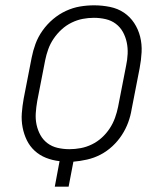

<svg xmlns="http://www.w3.org/2000/svg" viewBox="-20 -702 590 722"><path d="M186 0 204 -96Q177 -99 153 -108.5Q129 -118 110.5 -135Q92 -152 81 -174.5Q70 -197 65 -223Q60 -249 62 -276Q64 -303 69 -331L99 -485Q104 -511 113.5 -537Q123 -563 140 -587Q157 -611 179.5 -630Q202 -649 228 -661Q254 -673 280.5 -677.5Q307 -682 334 -682Q364 -682 393.5 -676Q423 -670 446 -654.5Q469 -639 484.5 -615.5Q500 -592 507 -564Q514 -536 512.5 -506Q511 -476 505 -445L475 -291Q471 -266 462 -241.5Q453 -217 438 -194Q423 -171 402.5 -152Q382 -133 358 -120.5Q334 -108 307.5 -102Q281 -96 256 -94L238 0ZM241 -141Q262 -141 283.5 -145Q305 -149 325.5 -159Q346 -169 363 -184.5Q380 -200 392.5 -219Q405 -238 412.5 -259Q420 -280 424 -300L454 -454Q459 -477 460 -499.5Q461 -522 456.5 -543Q452 -564 442 -582Q432 -600 415.5 -612.5Q399 -625 377.5 -630Q356 -635 333 -635Q312 -635 291 -631Q270 -627 249.5 -617Q229 -607 212 -591.5Q195 -576 182 -557Q169 -538 161.5 -517Q154 -496 150 -476L120 -322Q116 -299 114.5 -276.5Q113 -254 117.5 -233Q122 -212 132 -194Q142 -176 158.5 -163.5Q175 -151 196.5 -146Q218 -141 241 -141Z"/></svg>

Font: Lode Dark
Style: Italic
Weight: 400
Italic angle: -11°
Monospace: yes
Designer: Belleve Invis
Foundry: Belleve Invis
Version: Version 29.2.0; ttfautohint (v1.8.3)